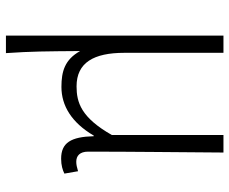

<svg xmlns="http://www.w3.org/2000/svg" viewBox="-83 -491 773 647"><g transform="rotate(90 303.5 -167.5)"><path d="M100 199H159C153 111 153 66 152 -51C181 1 221 12 273 12C336 12 393 -22 437 -97H439C441 -20 461 13 515 13C537 13 553 8 565 2L557 -44C543 -40 535 -38 525 -38C505 -38 491 -50 491 -78C491 -225 493 -379 494 -534H435V-158C376 -54 325 -39 271 -39C191 -39 158 -97 158 -200V-534H100Z"/></g></svg>

Font: GenYoGothic2 TW L
Style: Regular
Weight: 300
Version: Version 2.100;PS 2.1;hotconv 16.6.51;makeotf.lib2.5.65220 DE